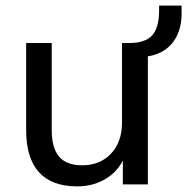

<svg xmlns="http://www.w3.org/2000/svg" viewBox="-20 -656 666 683"><path d="M546 -636H626V-608Q626 -562 608.5 -527Q591 -492 557.5 -473Q524 -454 477 -453L506 -482V0H417V-108L429 -113Q409 -54 362 -23.5Q315 7 255 7Q164 7 118.5 -43.5Q73 -94 73 -193V-503H164V-194Q164 -129 190.5 -98.5Q217 -68 272 -68Q336 -68 375 -109.5Q414 -151 414 -220V-503H440Q497 -503 521.5 -530.5Q546 -558 546 -620Z"/></svg>

Font: Muli Medium
Style: Regular
Weight: 500
Designer: Vernon Adams
Foundry: Vernon Adams
Version: Version 2.100; ttfautohint (v1.8.1.43-b0c9)